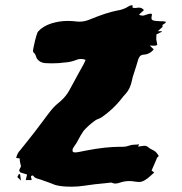

<svg xmlns="http://www.w3.org/2000/svg" viewBox="-20 -723 708 747"><path d="M257.8 3.4Q206.5 3.4 185.1 -7.3Q177.2 -10.7 169.4 -13.2Q127.9 -28.3 124.5 -28.3Q115.7 -31.7 113.8 -33.9Q111.8 -36.1 107.9 -40.5Q100.6 -39.6 100.6 -36.1Q100.6 -33.2 102.5 -26.9L103 -24.4L102.5 -22.5H80.1L85.4 -43.9L68.8 -49.3L59.6 -51.8Q54.7 -56.6 54.7 -60.5L58.1 -68.8Q61.5 -73.2 61.5 -76.7L61 -79.6Q58.1 -88.9 57.1 -98.6L56.2 -106.9L43 -108.4Q46.9 -127 58.6 -138.7Q70.3 -153.8 82.5 -168.5Q114.7 -208.5 145.5 -250Q162.6 -273.9 181.2 -296.9Q194.8 -313 216.8 -330.6Q237.8 -349.1 251 -374L286.6 -439.5Q309.1 -478 313 -490.2Q303.7 -493.7 294.9 -493.7Q286.6 -493.7 279.3 -490.7Q253.9 -480.5 227.1 -479.5L210 -477.5Q196.8 -476.6 183.1 -476.6L162.6 -477.1Q135.3 -477.1 123 -496.1Q121.1 -500 120.1 -503.9Q116.2 -515.1 109.9 -519.5Q108.4 -520.5 108.4 -527.3L110.8 -540Q122.1 -594.2 128.9 -601.1Q147.5 -621.6 181.2 -632.3Q212.4 -641.6 243.2 -641.6Q261.2 -641.6 279.8 -639.2L288.6 -638.7Q307.6 -638.7 326.2 -646Q396 -674.8 436.5 -682.1Q460.9 -685.5 481.9 -699.2Q484.9 -701.2 490.2 -702.1Q492.7 -702.1 495.6 -703.1V-693.4Q500.5 -691.9 505.9 -691.9Q509.3 -691.9 512.9 -692.6Q516.6 -693.4 520 -693.4Q532.7 -693.4 540 -683.6L525.9 -670.9L521 -666Q527.3 -662.1 536.6 -662.1Q543.9 -663.6 551.5 -666.7Q559.1 -669.9 568.8 -669.9Q569.8 -668.5 570.6 -667.5Q571.3 -666.5 571.3 -665.5Q569.3 -657.7 569.3 -652.8Q569.3 -648.9 570.8 -647Q573.7 -642.6 588.1 -641.4Q602.5 -640.1 616.2 -640.1L622.6 -638.7L625.5 -638.2Q625.5 -633.8 618.7 -630.4Q611.8 -627 611.8 -623Q611.8 -621.6 612.8 -618.7L593.8 -601.6H608.9L609.9 -599.6L588.9 -589.4L588.4 -583.5L587.9 -569.8Q588.4 -564.5 590.3 -557.6Q591.3 -553.7 591.8 -549.3Q588.4 -545.4 584.5 -545.4H572.3Q568.8 -545.9 562.5 -545.9L578.1 -530.8Q562 -511.2 538.1 -510.3Q524.9 -510.3 518.6 -494.1L510.3 -466.8Q505.9 -451.2 500.5 -436Q496.1 -423.8 493.7 -411.6Q487.3 -377.9 468.3 -357.4Q463.4 -352.5 459.5 -347.7Q423.8 -299.8 374.5 -266.1Q369.1 -262.7 362.3 -260.3Q352.1 -256.8 347.2 -252Q323.7 -234.9 305.2 -213.9Q296.9 -203.1 277.3 -166Q274.9 -161.6 271.5 -157.7Q263.2 -146.5 262.2 -141.1Q262.2 -134.8 263.2 -132.8Q266.1 -129.9 274.4 -129.9Q279.8 -129.9 314.5 -137.2Q390.1 -151.9 446.8 -151.9H459Q470.2 -151.9 481 -156Q491.7 -160.2 504.4 -160.2Q512.7 -160.2 521.5 -161.6L517.1 -152.8Q519.5 -153.3 522.5 -153.3Q527.3 -153.8 532.2 -154.8Q537.1 -155.8 545.4 -155.8Q552.2 -154.8 558.3 -149.2Q564.5 -143.6 572.8 -140.1Q585 -135.3 593.3 -123Q596.2 -119.6 596.7 -118.2V-116.2Q596.7 -112.8 591.3 -109.9Q589.8 -108.4 589.8 -106Q587.4 -99.1 584 -92.3L569.8 -59.6Q574.2 -56.6 580.1 -51.8L567.9 -41Q541 -15.1 522 -15.1Q512.7 -15.1 504.4 -16.6Q494.1 -18.6 483.4 -18.6Q464.8 -18.6 447.3 -12.7Q437 -8.8 428.7 -8.8Q421.9 -8.8 415 -12.2Q414.6 -12.7 412.1 -12.7Q412.1 -12.2 390.6 -10.3Q349.1 -6.8 308.1 -0.5Q283.2 3.4 257.8 3.4ZM61.5 -20.5 47.4 -34.2 53.2 -45.4H58.1Z"/></svg>

Font: Pinzelan
Style: Regular
Weight: 400
Designer: GGBot
Version: 1.01